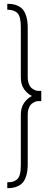

<svg xmlns="http://www.w3.org/2000/svg" viewBox="-20 -770 236 1004"><path d="M125 -366.2Q125 -345.2 131.3 -330.1Q137.7 -314.9 147.2 -307.9Q156.7 -300.8 164.6 -297.9Q172.4 -294.9 179.2 -294.9H195.8V-241.2H179.2Q172.4 -241.2 164.6 -238.3Q156.7 -235.4 147.2 -228.3Q137.7 -221.2 131.3 -206.1Q125 -190.9 125 -169.9V88.9Q125 120.1 118.7 143.6Q112.3 167 102.5 180.2Q92.8 193.4 77.9 201.2Q63 209 49.3 211.4Q35.6 213.9 18.1 213.9V183.1Q35.6 183.1 46.9 180.2Q58.1 177.2 68.6 168.5Q79.1 159.7 84 141.4Q88.9 123 88.9 94.2V-169.9Q88.9 -207.5 106 -231.9Q123 -256.3 147 -268.1Q122.6 -279.8 105.7 -304Q88.9 -328.1 88.9 -366.2V-628.9Q88.9 -683.6 71.3 -701.4Q53.7 -719.2 18.1 -719.2V-750Q35.6 -750 49.3 -747.6Q63 -745.1 77.9 -737.3Q92.8 -729.5 102.5 -716.3Q112.3 -703.1 118.7 -679.7Q125 -656.2 125 -625Z"/></svg>

Font: RawengulkSans
Style: Regular
Weight: 500
Designer: gluk (gluksza@wp.pl)
Foundry: gluk (gluksza@wp.pl)
Version: Version 0.94